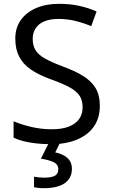

<svg xmlns="http://www.w3.org/2000/svg" viewBox="-20 -744 589 1004"><path d="M502 -191Q502 -127 471 -82.5Q440 -38 382.5 -14Q325 10 247 10Q207 10 170.5 6Q134 2 104 -5.5Q74 -13 51 -24V-110Q87 -94 140.5 -81Q194 -68 251 -68Q304 -68 340 -82Q376 -96 394 -122Q412 -148 412 -183Q412 -218 397 -242Q382 -266 345.5 -286.5Q309 -307 244 -330Q183 -352 142 -380Q101 -408 80.5 -447.5Q60 -487 60 -542Q60 -599 89 -639.5Q118 -680 169.5 -702Q221 -724 288 -724Q347 -724 396 -713Q445 -702 485 -684L457 -607Q420 -623 376.5 -634Q333 -645 286 -645Q241 -645 211 -632Q181 -619 166 -595.5Q151 -572 151 -541Q151 -505 166 -481Q181 -457 215 -438Q249 -419 307 -397Q370 -374 413.5 -347.5Q457 -321 479.5 -284Q502 -247 502 -191ZM356 139Q356 187 319 213.5Q282 240 208 240Q193 240 179.5 238.5Q166 237 158 235V180Q167 182 182 183.5Q197 185 211 185Q247 185 266 175.5Q285 166 285 141Q285 115 258.5 103Q232 91 194 86L237 0H295L269 53Q293 58 313 68.5Q333 79 344.5 96Q356 113 356 139Z"/></svg>

Font: Noto Sans Khmer
Style: Regular
Weight: 400
Designer: Danh Hong and the Monotype Design Team
Foundry: Monotype Imaging Inc.
Version: Version 2.003